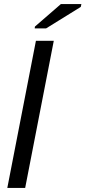

<svg xmlns="http://www.w3.org/2000/svg" viewBox="-20 -926 421 946"><path d="M16 0 157 -725H245L104 0ZM151 -786 152 -795 280 -906H381L378 -892L207 -786Z"/></svg>

Font: Libra Sans Modern
Style: Italic
Weight: 400
Italic angle: -12°
Foundry: Stefan Peev, Context Ltd
Version: Version 1.000